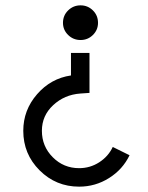

<svg xmlns="http://www.w3.org/2000/svg" viewBox="-20 -530 557 725"><path d="M469.2 56.2Q443.4 109.9 391.8 142.3Q340.3 174.8 278.8 174.8Q191.4 174.8 129.6 113.3Q67.9 51.8 67.9 -36.1Q67.9 -114.3 119.9 -174.1Q171.9 -233.9 248 -245.1V-330.1H317.9V-179.2L283.2 -176.8Q223.1 -172.4 180.7 -132.8Q138.2 -93.3 138.2 -36.1Q138.2 22.5 179.2 63.7Q220.2 105 278.8 105Q320.3 105 354.7 82.8Q389.2 60.5 405.8 24.9ZM217.8 -443.8Q217.8 -471.7 237.3 -490.7Q256.8 -509.8 284.2 -509.8Q311.5 -509.8 330.8 -490.7Q350.1 -471.7 350.1 -443.8Q350.1 -417 330.8 -397.9Q311.5 -378.9 284.2 -378.9Q256.8 -378.9 237.3 -397.9Q217.8 -417 217.8 -443.8Z"/></svg>

Font: Human Sans
Style: Regular
Weight: 400
Designer: Tim Radville
Foundry: Continuum
Version: Version 1.000;FEAKit 1.0